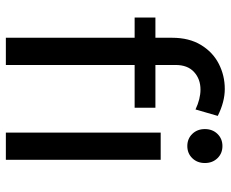

<svg xmlns="http://www.w3.org/2000/svg" viewBox="-86 -702 788 656"><g transform="rotate(90 308.0 -374.0)"><path d="M202 -580V-511H348V-440H202V0H109V-440H40V-511H109V-568Q109 -626 133.5 -666.5Q158 -707 198 -727.5Q238 -748 284 -748Q328 -748 376 -724L354 -648Q318 -665 286 -665Q250 -665 226 -643Q202 -621 202 -580ZM433 -529H526V0H433ZM537 -680Q537 -654 520.5 -637Q504 -620 479 -620Q454 -620 437.5 -637Q421 -654 421 -680Q421 -706 437.5 -723Q454 -740 479 -740Q504 -740 520.5 -723Q537 -706 537 -680Z"/></g></svg>

Font: Montserrat
Style: Regular
Weight: 400
Designer: Julieta Ulanovsky
Foundry: Julieta Ulanovsky
Version: Version 6.001